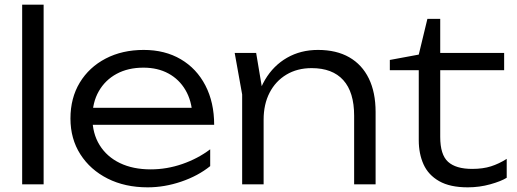

<svg xmlns="http://www.w3.org/2000/svg" viewBox="-20 -790 2216 823"><path d="M75 -770H167V0H75Z M613 13Q516 13 441.5 -24.5Q367 -62 324.5 -128.5Q282 -195 282 -282Q282 -370 322 -436Q362 -502 433 -539Q504 -576 596 -576Q687 -576 755 -536Q823 -496 860.5 -423.5Q898 -351 898 -255H352V-328H859L805 -295Q802 -358 775 -404Q748 -450 702 -475Q656 -500 595 -500Q529 -500 480 -473.5Q431 -447 403.5 -399Q376 -351 376 -286Q376 -218 407 -168Q438 -118 494 -91Q550 -64 626 -64Q695 -64 761.5 -87Q828 -110 881 -150V-78Q829 -36 757 -11.5Q685 13 613 13Z M986 -563H1078L1110 -372V0H1018V-385ZM1343 -576Q1422 -576 1477 -544.5Q1532 -513 1561 -453.5Q1590 -394 1590 -310V0H1498V-294Q1498 -395 1451.5 -446.5Q1405 -498 1316 -498Q1254 -498 1207.5 -470Q1161 -442 1135.5 -392.5Q1110 -343 1110 -277L1073 -303Q1080 -387 1116 -448Q1152 -509 1210.5 -542.5Q1269 -576 1343 -576Z M1651 -489V-533L1775 -556L1812 -709H1867V-563H2141V-489H1867V-203Q1867 -127 1900.5 -96.5Q1934 -66 2004 -66Q2050 -66 2084.5 -77Q2119 -88 2152 -109V-28Q2128 -13 2081.5 0Q2035 13 1985 13Q1909 13 1862.5 -13.5Q1816 -40 1795.5 -85.5Q1775 -131 1775 -189V-489Z"/></svg>

Font: Unbounded Light
Style: Regular
Weight: 300
Designer: Luke Prowse, Jean-Baptiste Morizot, Fátima Lázaro, Florian Runge
Foundry: NaN
Version: Version 1.700